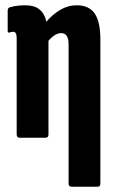

<svg xmlns="http://www.w3.org/2000/svg" viewBox="-20 -520 433 725"><path d="M54 0Q43 0 43 -12V-376Q43 -400 30 -400Q26 -400 22 -399Q18 -398 15 -397Q9 -396 9 -403V-480Q9 -491 19 -493Q33 -497 47.5 -498.5Q62 -500 77 -500Q142 -500 155 -438Q178 -465 207 -482.5Q236 -500 270 -500Q316 -500 337.5 -469Q359 -438 359 -371V173Q359 185 349 185H250Q239 185 239 173V-353Q239 -395 211 -395Q188 -395 163 -366V-12Q163 0 152 0Z"/></svg>

Font: Sofia Sans Extra Condensed ExtraBold
Style: Regular
Weight: 800
Designer: Botio Nikoltchev, Ani Petrova
Foundry: lettersoup
Version: Version 4.101; ttfautohint (v1.8.4.7-5d5b)